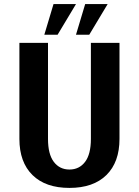

<svg xmlns="http://www.w3.org/2000/svg" viewBox="-20 -910 680 940"><path d="M197 -740 242 -890H352L262 -740ZM352 -740 397 -890H507L417 -740ZM75 -230V-700H215V-230Q215 -155 243.5 -117.5Q272 -80 320 -80Q368 -80 396.5 -117.5Q425 -155 425 -230V-700H565V-230Q565 -116 501 -53Q437 10 320 10Q203 10 139 -53Q75 -116 75 -230Z"/></svg>

Font: Scada
Style: Bold
Weight: 700
Designer: Jovanny Lemonad
Foundry: Jovanny Lemonad
Version: Version 4.100;PS 004.100;hotconv 1.0.88;makeotf.lib2.5.64775